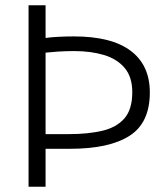

<svg xmlns="http://www.w3.org/2000/svg" viewBox="-20 -713 630 733"><path d="M89 0V-693H154V-568Q173 -571 203.5 -572.5Q234 -574 262 -574Q406 -574 479 -519Q552 -464 552 -360Q552 -244 474.5 -194.5Q397 -145 249 -145H154V0ZM154 -201H244Q315 -201 369.5 -213.5Q424 -226 454.5 -260.5Q485 -295 485 -361Q485 -419 456 -453.5Q427 -488 377 -503Q327 -518 264 -518Q230 -518 200.5 -516Q171 -514 154 -512Z"/></svg>

Font: Ubuntu Sans Light
Style: Regular
Weight: 300
Designer: Dalton Maag Ltd
Foundry: Dalton Maag Ltd
Version: Version 1.006; ttfautohint (v1.8.4.7-5d5b)